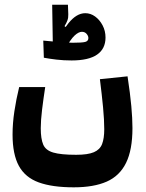

<svg xmlns="http://www.w3.org/2000/svg" viewBox="-20 -614 626 821"><path d="M295.4 187Q203.6 187 145.8 166Q87.9 145 60.8 95.5Q33.7 45.9 33.7 -38.6Q33.7 -86.4 41.5 -138.2Q49.3 -189.9 62 -241.7H173.3Q165.5 -190.9 159.9 -145Q154.3 -99.1 154.3 -65.4Q154.3 -20.5 164.8 4.2Q175.3 28.8 207.8 38.3Q240.2 47.9 305.7 47.9Q355.5 47.9 381.3 36.9Q407.2 25.9 416.5 2Q425.8 -22 425.8 -61.5Q425.8 -100.6 420.7 -155Q415.5 -209.5 407.2 -275.4L525.4 -287.6Q536.6 -213.9 541.5 -160.4Q546.4 -106.9 546.4 -66.4Q546.4 26.9 519 82.5Q491.7 138.2 436.3 162.6Q380.9 187 295.4 187ZM286.1 -355.5Q252.4 -355.5 221.4 -359.1Q190.4 -362.8 167.5 -367.2L165 -440.4Q178.2 -439.5 202.4 -437Q226.6 -434.6 251.2 -432.9Q275.9 -431.2 290.5 -431.2Q331.5 -431.2 344.7 -434.8Q357.9 -438.5 357.9 -451.2Q357.9 -460.4 350.3 -469.2Q342.8 -478 330.1 -478Q316.4 -478 299.1 -462.2Q281.7 -446.3 255.9 -399.9L208 -408.7Q238.3 -471.7 272.7 -514.6Q307.1 -557.6 344.7 -557.6Q367.2 -557.6 386.7 -543.5Q406.2 -529.3 418.7 -505.6Q431.2 -481.9 431.2 -453.6Q431.2 -405.3 395 -380.4Q358.9 -355.5 286.1 -355.5ZM206.1 -411.1 203.1 -593.8H270.5L272 -552.7Q272.5 -538.1 268.3 -526.9Q264.2 -515.6 255.9 -502L269.5 -492.7L271 -436Z"/></svg>

Font: Cascadia Mono
Style: Regular
Weight: 400
Monospace: yes
Designer: Aaron Bell
Foundry: Saja Typeworks
Version: Version 2404.023